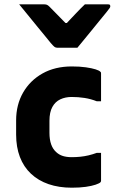

<svg xmlns="http://www.w3.org/2000/svg" viewBox="-20 -861 540 893"><path d="M340 -639Q317 -639 293 -639Q269 -639 246 -639Q239 -639 233.5 -643Q228 -647 216 -661Q209 -670 192 -690.5Q175 -711 153 -738Q131 -765 109 -792Q87 -819 69 -841Q97 -841 125 -841Q153 -841 181 -841Q192 -841 197.5 -839Q203 -837 210 -830Q220 -820 242.5 -797Q265 -774 305 -733L253 -754H319L269 -731Q307 -771 331 -796.5Q355 -822 375 -841H482Q486 -841 488.5 -840Q491 -839 492 -837Q493 -835 493 -832Q493 -828 490 -823.5Q487 -819 475 -804Q464 -791 445.5 -768Q427 -745 406.5 -720Q386 -695 368 -673Q350 -651 340 -639ZM314 -552Q351 -552 379 -548Q407 -544 424.5 -538.5Q442 -533 447 -527Q449 -526 449.5 -523.5Q450 -521 450 -519Q450 -487 450 -454.5Q450 -422 450 -390H430Q402 -401 373 -405.5Q344 -410 313 -410Q284 -410 260.5 -399Q237 -388 223.5 -363.5Q210 -339 210 -299V-243Q210 -212 218 -189.5Q226 -167 242 -153Q255 -141 272.5 -135.5Q290 -130 313 -130Q334 -130 353.5 -132Q373 -134 392 -138.5Q411 -143 430 -150H450Q450 -118 450 -85.5Q450 -53 450 -21Q450 -19 449.5 -17Q449 -15 447 -13Q442 -8 424.5 -2Q407 4 379 8Q351 12 314 12Q254 12 206 -4.5Q158 -21 124 -53Q90 -85 72.5 -131Q55 -177 55 -235V-301Q55 -374 87.5 -430.5Q120 -487 178 -519.5Q236 -552 314 -552Z"/></svg>

Font: Recursive ExtraBold
Style: Regular
Weight: 800
Version: Version 1.085